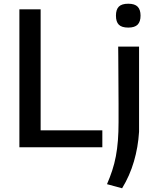

<svg xmlns="http://www.w3.org/2000/svg" viewBox="-20 -790 836 1030"><path d="M84 -740H198V-91H529V0H84ZM554 198Q570 161 582 124.5Q594 88 601.5 48.5Q609 9 612.5 -36Q616 -81 616 -135Q616 -140 616 -168Q616 -196 616 -235.5Q616 -275 615.5 -321.5Q615 -368 615 -411.5Q615 -455 614.5 -489.5Q614 -524 614 -540H726V-83Q721 -1 698.5 76Q676 153 635 220ZM718.5 -658Q703 -642 668 -642Q633 -642 617.5 -657.5Q602 -673 602 -706Q602 -739 617.5 -754.5Q633 -770 668 -770Q703 -770 718.5 -754Q734 -738 734 -706Q734 -674 718.5 -658Z"/></svg>

Font: EncodeSans
Style: Medium
Weight: 500
Designer: Pablo Impallari, Andres Torresi
Foundry: Pablo Impallari, Andres Torresi
Version: Version 1.000; ttfautohint (v1.4.1)